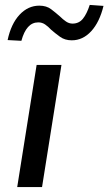

<svg xmlns="http://www.w3.org/2000/svg" viewBox="-20 -761 441 781"><path d="M50 0 129 -497H230L151 0ZM67 -595 11 -598Q25 -664 59.5 -701Q94 -738 140 -738Q169 -738 188 -723.5Q207 -709 224 -694Q236 -682 248.5 -673.5Q261 -665 275 -665Q301 -665 317 -684.5Q333 -704 345 -741L401 -737Q385 -671 351 -634Q317 -597 272 -597Q244 -597 224 -611.5Q204 -626 188 -640Q176 -653 163.5 -661.5Q151 -670 136 -670Q111 -670 94 -651Q77 -632 67 -595Z"/></svg>

Font: Nunito Sans 7pt Medium
Style: Italic
Weight: 500
Italic angle: -9°
Designer: Vernon Adams
Foundry: Vernon Adams
Version: Version 3.101;gftools[0.9.27]